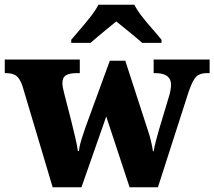

<svg xmlns="http://www.w3.org/2000/svg" viewBox="-25 -786 900 806"><path d="M69 -426Q58 -457 43 -468Q28 -479 -1 -479H-5V-536H310V-479H297Q267 -479 252 -470Q237 -461 237 -437Q237 -428 239.5 -415.5Q242 -403 245 -392L274 -279Q283 -243 291 -208.5Q299 -174 302 -152H306Q309 -176 317.5 -202.5Q326 -229 334 -252L436 -531H501L597 -235Q604 -215 609.5 -191Q615 -167 617 -151H620Q624 -174 629.5 -194.5Q635 -215 642 -240L684 -380Q688 -392 690.5 -406.5Q693 -421 693 -430Q693 -479 627 -479H620V-536H855V-479H842Q813 -479 798 -463.5Q783 -448 767 -401L638 0H519L421 -297L317 0H196ZM274 -619Q290 -638 312.5 -664Q335 -690 356 -717Q377 -744 388 -766H539Q550 -744 571 -717Q592 -690 615 -664Q638 -638 653 -619V-606H572Q560 -617 540 -633.5Q520 -650 499 -667Q478 -684 463 -696Q448 -684 427.5 -667Q407 -650 387 -633.5Q367 -617 355 -606H274Z"/></svg>

Font: Noto Serif Georgian ExtraBold
Style: Regular
Weight: 800
Designer: Monotype Design Team, Akaki Razmadze
Foundry: Google LLC
Version: Version 2.003; ttfautohint (v1.8.4.7-5d5b)